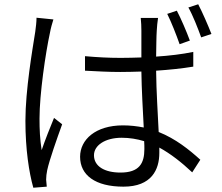

<svg xmlns="http://www.w3.org/2000/svg" viewBox="-20 -839 1040 899"><path d="M869 -649C854 -690 827 -753 808 -789L763 -774C782 -736 806 -675 821 -632ZM151 -756C151 -736 148 -712 145 -690C132 -607 99 -418 99 -273C99 -139 116 -31 136 40L199 35C198 25 197 11 196 2C196 -10 198 -29 201 -42C211 -89 247 -191 271 -257L233 -287C216 -246 191 -183 175 -136C167 -189 165 -231 165 -284C165 -397 193 -590 214 -686C217 -704 225 -733 230 -748ZM656 -141C656 -74 632 -31 544 -31C470 -31 420 -60 420 -112C420 -159 473 -194 550 -194C587 -194 622 -188 655 -178C656 -164 656 -151 656 -141ZM885 -596C832 -585 773 -578 711 -574C712 -620 712 -668 714 -696C715 -715 717 -735 720 -755H639C641 -738 642 -712 642 -695V-570C610 -569 577 -568 545 -568C487 -568 434 -571 378 -576V-508C436 -505 487 -502 543 -502C576 -502 609 -503 642 -504C643 -421 649 -321 653 -242C623 -248 590 -252 556 -252C427 -252 355 -185 355 -105C355 -19 426 35 558 35C690 35 726 -45 726 -123V-148C779 -119 830 -79 880 -32L918 -91C866 -138 803 -189 723 -221C719 -307 712 -409 711 -508C771 -512 830 -518 885 -527ZM862 -804C883 -767 906 -708 922 -664L970 -680C954 -721 927 -783 908 -819Z"/></svg>

Font: Noto Sans CJK JP DemiLight
Style: Regular
Weight: 350
Designer: Ryoko NISHIZUKA (kana & ideographs); Paul D. Hunt (Latin, Greek & Cyrillic); Wenlong ZHANG (bopomofo); Sandoll Communica
Foundry: Adobe Systems Incorporated
Version: Version 1.004;PS 1.004;hotconv 1.0.82;makeotf.lib2.5.63406